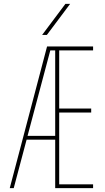

<svg xmlns="http://www.w3.org/2000/svg" viewBox="-20 -970 540 990"><path d="M197.3 -790 317.4 -950.2H341.8L221.7 -790ZM264.6 -710H239.3L122.1 -269.5H264.6ZM264.6 -250H117.2L50.8 0H30.3L222.7 -730.5H460V-710H285.2V-410.2H450.2V-389.6H285.2V-19.5H460V0H264.6Z"/></svg>

Font: Mgen+ 1m thin
Style: Regular
Weight: 100
Designer: [Source Han Sans]
Ryoko NISHIZUKA  (kana & ideographs); Paul D. Hunt (Latin, Greek & Cyrillic); Wenlong ZHANG  (bopomofo
Version: Version 1.059.20150602